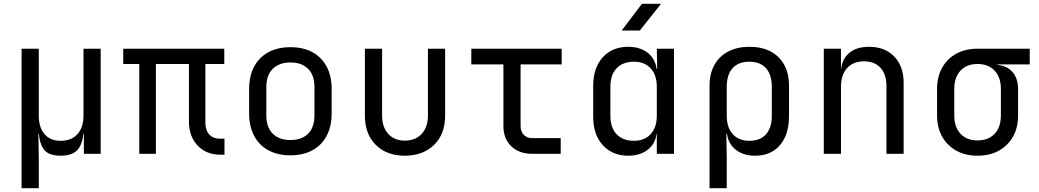

<svg xmlns="http://www.w3.org/2000/svg" viewBox="-20 -805 5440 1005"><path d="M93 180V-550H183V-200Q183 -138 213 -103Q243 -68 298 -68Q354 -68 385.5 -103Q417 -138 417 -200V-550H507V0H419V-105H399L417 -126Q417 -64 391 -27Q365 10 297 10Q230 10 206.5 -27Q183 -64 183 -126L201 -105H181L183 20V180Z M1136 5Q1060 5 1014.5 -43Q969 -91 969 -170V-470H796V0H709V-470H625V-550H1154V-470H1055V-164Q1055 -123 1075.5 -101Q1096 -79 1131 -79H1155V5Z M1500 8Q1434 8 1385.5 -18Q1337 -44 1310.5 -93.5Q1284 -143 1284 -212V-338Q1284 -408 1310.5 -457Q1337 -506 1385.5 -532Q1434 -558 1500 -558Q1567 -558 1615 -532Q1663 -506 1689.5 -457Q1716 -408 1716 -338V-212Q1716 -143 1689.5 -93.5Q1663 -44 1614.5 -18Q1566 8 1500 8ZM1500 -72Q1559 -72 1592.5 -105Q1626 -138 1626 -202V-348Q1626 -412 1592.5 -445Q1559 -478 1500 -478Q1442 -478 1408 -445Q1374 -412 1374 -348V-202Q1374 -138 1408 -105Q1442 -72 1500 -72Z M2099 10Q2004 10 1947 -46.5Q1890 -103 1890 -200V-550H1980V-200Q1980 -140 2012 -104.5Q2044 -69 2099 -69Q2155 -69 2187.5 -104.5Q2220 -140 2220 -200V-550H2310V-200Q2310 -103 2252 -46.5Q2194 10 2099 10Z M2765 0Q2697 0 2656 -39.5Q2615 -79 2615 -145V-468H2447V-550H2920V-468H2705V-145Q2705 -117 2721.5 -99.5Q2738 -82 2765 -82H2915V0Z M3268 10Q3186 10 3135.5 -45Q3085 -100 3085 -194V-355Q3085 -450 3135 -505Q3185 -560 3268 -560Q3336 -560 3377 -523Q3418 -486 3418 -424L3400 -445H3420L3418 -550H3508V0H3418V-105H3400L3418 -126Q3418 -63 3377 -26.5Q3336 10 3268 10ZM3298 -68Q3354 -68 3386 -103Q3418 -138 3418 -200V-350Q3418 -412 3386 -447Q3354 -482 3298 -482Q3241 -482 3208 -448Q3175 -414 3175 -350V-200Q3175 -136 3208 -102Q3241 -68 3298 -68ZM3234 -645 3340 -785H3440L3329 -645Z M3694 180V-356Q3694 -419 3719.5 -465Q3745 -511 3792 -535.5Q3839 -560 3903 -560Q3968 -560 4014 -535.5Q4060 -511 4085 -465.5Q4110 -420 4110 -356V-195Q4110 -132 4088.5 -86Q4067 -40 4027.5 -15Q3988 10 3932 10Q3865 10 3824.5 -27Q3784 -64 3784 -126L3802 -105H3782L3784 20V180ZM3902 -68Q3959 -68 3989.5 -102Q4020 -136 4020 -200V-350Q4020 -414 3989.5 -448Q3959 -482 3902 -482Q3845 -482 3814.5 -448Q3784 -414 3784 -350V-200Q3784 -138 3815.5 -103Q3847 -68 3902 -68Z M4292 0V-550H4382V-445H4401L4382 -424Q4382 -489 4421 -524.5Q4460 -560 4529 -560Q4612 -560 4661 -509Q4710 -458 4710 -370V0H4620V-354Q4620 -417 4588.5 -450.5Q4557 -484 4503 -484Q4447 -484 4414.5 -449Q4382 -414 4382 -350V0Z M5097 10Q5033 10 4985.5 -16.5Q4938 -43 4911.5 -90Q4885 -137 4885 -200V-340Q4885 -403 4911.5 -450.5Q4938 -498 4985.5 -524Q5033 -550 5097 -550H5370V-468H5201V-452L5186 -466Q5243 -466 5276 -432Q5309 -398 5309 -340V-200Q5309 -137 5282.5 -90Q5256 -43 5208.5 -16.5Q5161 10 5097 10ZM5097 -70Q5154 -70 5186.5 -105Q5219 -140 5219 -200V-340Q5219 -400 5186.5 -435Q5154 -470 5097 -470Q5040 -470 5007.5 -435Q4975 -400 4975 -340V-200Q4975 -140 5007.5 -105Q5040 -70 5097 -70Z"/></svg>

Font: JetBrains Mono
Style: Regular
Weight: 400
Monospace: yes
Designer: Philipp Nurullin, Konstantin Bulenkov
Foundry: JetBrains
Version: Version 2.305